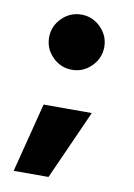

<svg xmlns="http://www.w3.org/2000/svg" viewBox="-73 -545 494 706"><g transform="rotate(10 173.5 -191.5)"><path d="M174 -290Q132 -290 101.5 -320.5Q71 -351 71 -393Q71 -435 101.5 -465.5Q132 -496 174 -496Q216 -496 246.5 -465.5Q277 -435 277 -393Q277 -351 246.5 -320.5Q216 -290 174 -290ZM28 113 94 -146H274L158 113Z"/></g></svg>

Font: Figtree Light Black
Style: Regular
Weight: 900
Version: Version 2.000